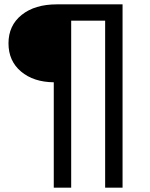

<svg xmlns="http://www.w3.org/2000/svg" viewBox="-20 -762 688 882"><path d="M227 100V-384Q134 -385 76.5 -433.5Q19 -482 19 -563Q19 -645 79.5 -693.5Q140 -742 241 -742H543V100H463V-667H307V100Z"/></svg>

Font: Montserrat
Style: Regular
Weight: 500
Designer: Julieta Ulanovsky
Foundry: Julieta Ulanovsky
Version: Version 7.200;PS 007.200;hotconv 1.0.88;makeotf.lib2.5.64775